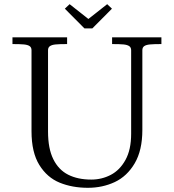

<svg xmlns="http://www.w3.org/2000/svg" viewBox="-20 -878 828 915"><path d="M130.2 -252.5V-638.6Q130.2 -652.1 121.1 -658.3Q112 -664.5 94.1 -666.2Q76.1 -668 39.4 -668V-700H299.8V-668Q263 -668 245.1 -666.2Q227.2 -664.5 218.1 -658.2Q208.9 -652 208.9 -638.6V-250.8Q208.9 -170 234.1 -119.2Q259.2 -68.5 305 -45.4Q350.8 -22.2 415.1 -22.2Q464.9 -22.2 507.9 -44.6Q551 -67 578 -115.9Q605 -164.8 605 -240.5V-638.6Q605 -652 595.8 -658.2Q586.6 -664.5 568.8 -666.2Q550.9 -668 514.2 -668V-700H749.2V-668Q712.5 -668 694.6 -666.2Q676.6 -664.5 667.5 -658.3Q658.4 -652.1 658.4 -638.6V-258.8Q658.4 -161.8 622 -99.8Q585.6 -37.9 527 -10.4Q468.4 17 398.9 17Q324.5 17 264.6 -7.4Q204.6 -31.8 167.4 -91.8Q130.2 -151.9 130.2 -252.5ZM382.5 -742.6 289 -836.6 311.8 -858.1 401.2 -787.6 490.8 -858.1 513.5 -836.6 420 -742.6Z"/></svg>

Font: Didactic
Style: Regular
Weight: 400
Designer: Tyler Finck
Foundry: Etcetera Type Co
Version: Version 3.007;FEAKit 1.0